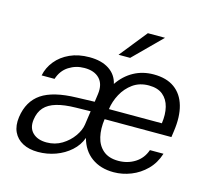

<svg xmlns="http://www.w3.org/2000/svg" viewBox="-104 -848 1083 983"><g transform="rotate(15 437.0 -356.5)"><path d="M175.5 10Q128 10 94.5 -7.8Q61 -25.5 45.5 -58.5Q30 -91.5 36.5 -138Q49 -224 110.5 -265.8Q172 -307.5 297 -310.5L390.5 -313.5L396.5 -356.5Q403.5 -409.5 375.8 -438.5Q348 -467.5 295 -467Q250.5 -467 213.5 -443.5Q176.5 -420 161.5 -373.5H93Q101.5 -416 129.8 -451Q158 -486 203 -506.5Q248 -527 306.5 -527Q370.5 -527 410.8 -500.5Q451 -474 461.5 -427Q494 -475 541.2 -501Q588.5 -527 647 -527Q715 -527 757.5 -496.2Q800 -465.5 816.2 -408.5Q832.5 -351.5 821 -272.5L816.5 -240.5H462.5Q455 -188.5 464.8 -146Q474.5 -103.5 504.2 -78Q534 -52.5 584.5 -52.5Q634 -52.5 673 -77.2Q712 -102 727.5 -147.5H799.5Q783 -95.5 748 -60.5Q713 -25.5 668 -7.8Q623 10 576.5 10Q507 10 459.5 -24.5Q412 -59 395 -123Q380.5 -82.5 347 -52.5Q313.5 -22.5 268.8 -6.2Q224 10 175.5 10ZM205.5 -48.5Q250.5 -48.5 286.5 -70.5Q322.5 -92.5 345.2 -124.8Q368 -157 372.5 -187.5L383 -261L305 -259.5Q244 -258.5 203 -246.5Q162 -234.5 139.8 -209.8Q117.5 -185 112 -145Q105.5 -99.5 131.8 -74Q158 -48.5 205.5 -48.5ZM470.5 -296H751Q758 -344 748.5 -382.5Q739 -421 711.8 -443.5Q684.5 -466 637.5 -466Q588.5 -466 553.2 -440.8Q518 -415.5 497 -376.5Q476 -337.5 470.5 -296ZM446 -577.5 562.5 -723H653.5L507.5 -577.5Z"/></g></svg>

Font: Public Sans Thin Light
Style: Italic
Weight: 300
Italic angle: -8°
Version: Version 2.001